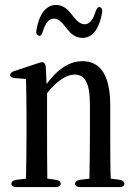

<svg xmlns="http://www.w3.org/2000/svg" viewBox="-20 -768 542 775"><path d="M26 -26C26 -18 33 -13 46 -13H205C218 -13 225 -18 225 -26C225 -34 219 -40 207 -42L171 -47C170 -100 170 -179 170 -231V-392C215 -449 254 -467 281 -467C321 -467 343 -437 343 -344V-231C343 -177 342 -100 341 -47L302 -42C290 -40 283 -34 283 -26C283 -18 290 -13 303 -13H462C475 -13 482 -18 482 -26C482 -34 476 -40 464 -42L427 -47C425 -99 425 -177 425 -231V-342C425 -468 383 -521 313 -521C264 -521 216 -494 168 -429L165 -494C165 -504 162 -510 158 -514C154 -518 148 -518 137 -514L37 -481C26 -477 21 -472 21 -465C21 -458 28 -454 40 -453L85 -449C86 -402 87 -356 87 -291V-231C87 -180 86 -100 85 -47L45 -42C33 -40 26 -34 26 -26ZM136 -624C143 -621 149 -627 153 -641C163 -675 178 -693 197 -693C218 -693 232 -675 250 -652C264 -634 283 -615 313 -615C355 -615 381 -654 392 -716C394 -728 392 -735 384 -739C377 -742 371 -735 366 -722C356 -688 341 -670 322 -670C302 -670 287 -687 269 -710C255 -729 235 -748 206 -748C164 -748 137 -708 127 -646C124 -634 129 -627 136 -624Z"/></svg>

Font: 寒蝉锦书宋 CompactLight
Style: Bold
Weight: 400
Width: 4
Designer: 寒蝉锦书宋{Warren} 思源宋体{Ryoko NISHIZUKA 西塚涼子 (kana & ideographs); Frank Grießhammer (Latin, Greek & Cyrillic); Wenlong ZHANG 
Foundry: Adobe & ChillType
Version: Version 2.000;Glyphs 3.1.1 (3135)